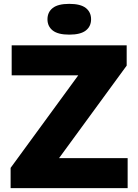

<svg xmlns="http://www.w3.org/2000/svg" viewBox="-20 -975 716 995"><path d="M35 0V-105L385.5 -584.5H40.5V-740H636.5V-635L286 -155.5H641.5V0ZM339 -795.5Q280.5 -795.5 253.2 -817Q226 -838.5 226 -875Q226 -912 253.2 -933.5Q280.5 -955 339 -955Q397.5 -955 424.8 -933.5Q452 -912 452 -875Q452 -838.5 424.8 -817Q397.5 -795.5 339 -795.5Z"/></svg>

Font: Encode Sans Semi Expanded ExtraBold
Style: Regular
Weight: 800
Width: 6
Designer: Multiple Designers
Foundry: Impallari Type
Version: Version 3.000; ttfautohint (v1.8.3) -l 8 -r 50 -G 200 -x 14 